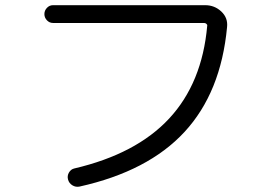

<svg xmlns="http://www.w3.org/2000/svg" viewBox="-20 -723 1040 737"><path d="M183.6 -634.8Q169.9 -634.8 160.2 -645Q150.4 -655.3 150.4 -668.9Q150.4 -682.6 160.2 -692.9Q169.9 -703.1 183.6 -703.1H767.6Q803.7 -703.1 829.6 -678.7Q855.5 -654.3 851.6 -619.1Q828.1 -368.2 688.5 -216.8Q548.8 -65.4 285.2 -6.8Q270.5 -3.9 257.8 -11.7Q245.1 -19.5 241.2 -33.7Q237.3 -47.9 244.6 -60.5Q252 -73.2 264.6 -76.2Q502.9 -131.8 629.4 -268.1Q755.9 -404.3 775.4 -624Q776.4 -627.9 772.5 -631.3Q768.6 -634.8 763.7 -634.8Z"/></svg>

Font: Rounded-X Mgen+ 2m regular
Style: Regular
Weight: 400
Designer: [Source Han Sans]
Ryoko NISHIZUKA  (kana & ideographs); Paul D. Hunt (Latin, Greek & Cyrillic); Wenlong ZHANG  (bopomofo
Version: Version 1.059.20150602